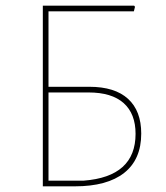

<svg xmlns="http://www.w3.org/2000/svg" viewBox="-20 -657 584 677"><path d="M131 0V-637H453L456 -633L452 -617H151V-351H295Q385 -351 431.5 -308.5Q478 -266 478 -186Q478 -95 418 -47.5Q358 0 244 0ZM292 -331H151V-20H275Q458 -34 458 -185Q458 -256 416 -293.5Q374 -331 292 -331Z"/></svg>

Font: Alegreya Sans Thin
Style: Regular
Weight: 100
Designer: Juan Pablo del Peral
Foundry: Huerta Tipografica
Version: Version 2.007